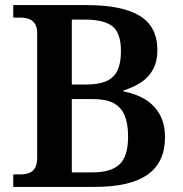

<svg xmlns="http://www.w3.org/2000/svg" viewBox="-20 -734 718 754"><path d="M32 0V-49H59Q79 -49 94 -54.5Q109 -60 117.5 -74.5Q126 -89 126 -115V-602Q126 -629 116 -642.5Q106 -656 91 -660.5Q76 -665 58 -665H32V-714H321Q459 -714 528.5 -672Q598 -630 598 -537Q598 -492 580.5 -460.5Q563 -429 532.5 -409.5Q502 -390 465 -379V-375Q513 -366 549.5 -344Q586 -322 607 -285Q628 -248 628 -195Q628 -97 560 -48.5Q492 0 351 0ZM343 -57Q416 -57 449.5 -88.5Q483 -120 483 -198Q483 -248 469.5 -280.5Q456 -313 426 -329Q396 -345 345 -345H262V-57ZM316 -402Q368 -402 398 -415.5Q428 -429 441.5 -458Q455 -487 455 -533Q455 -604 422 -630.5Q389 -657 314 -657H262V-402Z"/></svg>

Font: Noto Serif Khmer SemiBold
Style: Regular
Weight: 600
Version: Version 2.003